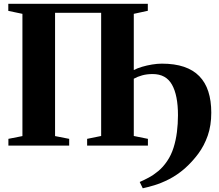

<svg xmlns="http://www.w3.org/2000/svg" viewBox="-20 -763 1148 1006"><path d="M23.5 -743H754.5V-706.5L681 -690.5V-50.5L755 -35.5V0H436.5V-35.5L510 -50.5V-696H268.5V-50L342.5 -35.5V0H24V-35.5L97.5 -50V-690.5L23.5 -706ZM728 223.5 712 190.5Q734 181 759.2 167.5Q784.5 154 809.5 133.2Q834.5 112.5 855.5 81.5Q877 50 889.2 11.2Q901.5 -27.5 907 -71Q912.5 -114.5 912.5 -159Q912.5 -263.5 881.2 -319.2Q850 -375 780 -375Q749.5 -375 725 -368.2Q700.5 -361.5 681 -350.5L673 -375.5L681 -396Q699 -405.5 724.2 -413Q749.5 -420.5 776.8 -425Q804 -429.5 828 -429.5Q895 -429.5 943.8 -413Q992.5 -396.5 1024.2 -364Q1056 -331.5 1071.5 -283.5Q1087 -235.5 1087 -172.5Q1087 -105.5 1068.5 -52.5Q1050 0.5 1018.8 42.5Q987.5 84.5 949 119Q908 154.5 866.2 175.8Q824.5 197 788.2 207.8Q752 218.5 728 223.5Z"/></svg>

Font: Merriweather 96pt ExtraBold
Style: Regular
Weight: 800
Version: Version 2.100